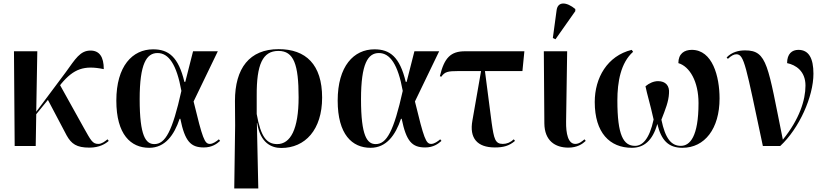

<svg xmlns="http://www.w3.org/2000/svg" viewBox="-20 -826 4666 1086"><path d="M63 0H182L185 -180L251 -261L357 -60C384 -12 413 9 486 9C543 9 577 -13 595 -29L588 -38C573 -26 556 -12 536 -12C503 -12 494 -32 454 -103L320 -344L326 -352C397 -437 456 -458 567 -435C567 -505 542 -540 492 -540C433 -540 406 -492 353 -419L185 -194L191 -536H59Z M824 10C914 10 965 -62 996 -154H1000C1026 -26 1059 8 1133 8C1180 8 1207 -13 1225 -29L1218 -38C1204 -26 1184 -12 1167 -12C1137 -12 1126 -42 1075 -252L1212 -536H1072L1028 -363H1023C989 -505 933 -547 846 -547C729 -547 638 -452 638 -257C638 -65 720 10 824 10ZM853 -11C805 -11 770 -55 770 -265C770 -466 809 -526 871 -526C934 -526 979 -462 1006 -312C955 -83 915 -11 853 -11Z M1305 240H1441L1433 -129H1435C1452 -18 1515 11 1571 11C1706 11 1802 -92 1802 -274C1802 -461 1710 -548 1556 -548C1391 -548 1309 -440 1309 -255L1310 -117ZM1548 -11C1489 -11 1455 -51 1432 -181V-284C1431 -461 1465 -538 1555 -538C1642 -538 1669 -461 1669 -276C1669 -95 1623 -11 1548 -11Z M2076 10C2166 10 2217 -62 2248 -154H2252C2278 -26 2311 8 2385 8C2432 8 2459 -13 2477 -29L2470 -38C2456 -26 2436 -12 2419 -12C2389 -12 2378 -42 2327 -252L2464 -536H2324L2280 -363H2275C2241 -505 2185 -547 2098 -547C1981 -547 1890 -452 1890 -257C1890 -65 1972 10 2076 10ZM2105 -11C2057 -11 2022 -55 2022 -265C2022 -466 2061 -526 2123 -526C2186 -526 2231 -462 2258 -312C2207 -83 2167 -11 2105 -11Z M2779 8C2828 8 2860 -1 2893 -29L2886 -38C2867 -20 2846 -12 2824 -12C2780 -12 2774 -42 2761 -131L2723 -424H2935L2946 -536H2610C2530 -536 2493 -500 2468 -395L2476 -392C2496 -420 2513 -424 2572 -424H2701L2652 -144C2634 -45 2679 8 2779 8Z M3122 -604 3234 -763V-775C3186 -815 3134 -821 3128 -766L3107 -611ZM3195 9C3244 9 3274 -11 3293 -29L3286 -38C3273 -27 3256 -12 3234 -12C3193 -12 3181 -71 3182 -138L3188 -536H3056L3059 -128C3060 -30 3120 9 3195 9Z M3554 10C3621 10 3671 -29 3698 -125C3720 -33 3760 10 3840 10C3966 10 4050 -98 4050 -269C4050 -394 4010 -544 3893 -544C3850 -544 3817 -522 3817 -469C3881 -450 3931 -365 3931 -243C3931 -52 3882 -1 3831 -1C3777 -1 3743 -42 3721 -149C3744 -208 3762 -252 3764 -298C3768 -341 3745 -367 3702 -367C3678 -367 3652 -356 3631 -338C3640 -293 3657 -240 3677 -150C3653 -38 3613 -1 3572 -1C3506 -1 3472 -61 3472 -258C3472 -363 3491 -471 3561 -533L3553 -544C3415 -510 3344 -386 3344 -249C3344 -75 3429 10 3554 10Z M4295 0H4393C4500 -99 4581 -279 4581 -409C4581 -496 4555 -544 4496 -544C4460 -544 4432 -522 4432 -469C4481 -459 4536 -424 4536 -342C4536 -260 4502 -152 4408 -36C4323 -455 4321 -541 4195 -541C4158 -541 4120 -532 4090 -501L4097 -493C4117 -512 4132 -519 4145 -519C4190 -519 4198 -456 4295 0Z"/></svg>

Font: Noto Serif Display SemiBold
Style: Regular
Weight: 600
Designer: Monotype Design Team
Foundry: Monotype Imaging Inc.
Version: Version 2.009